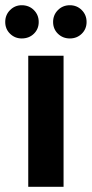

<svg xmlns="http://www.w3.org/2000/svg" viewBox="-42 -714 351 734"><path d="M66 0V-501H201V0ZM41 -567Q15 -567 -3.5 -585Q-22 -603 -22 -630Q-22 -657 -3.5 -675.5Q15 -694 41 -694Q69 -694 87.5 -675.5Q106 -657 106 -630Q106 -603 87.5 -585Q69 -567 41 -567ZM225 -567Q198 -567 179.5 -585Q161 -603 161 -630Q161 -657 179.5 -675.5Q198 -694 225 -694Q252 -694 270.5 -675.5Q289 -657 289 -630Q289 -603 270.5 -585Q252 -567 225 -567Z"/></svg>

Font: DM Sans 18pt
Style: Bold
Weight: 700
Designer: Colophon Foundry, Jonny Pinhorn
Foundry: Colophon Foundry
Version: Version 4.004;gftools[0.9.30]